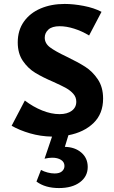

<svg xmlns="http://www.w3.org/2000/svg" viewBox="-20 -686 580 974"><path d="M327 0 309 59Q360 60 392.5 88Q425 116 425 161Q425 209 385.5 238.5Q346 268 279 268Q209 268 165 235L188 176Q202 184 221 189Q240 194 257 194Q282 194 294.5 183Q307 172 307 156Q307 136 289.5 125Q272 114 245 114Q228 114 206 119L244 7Q186 6 132.5 -9.5Q79 -25 39 -48L106 -176Q148 -144 194 -125.5Q240 -107 282 -107Q321 -107 344 -124Q367 -141 367 -170Q367 -193 352 -210Q337 -227 315.5 -239Q294 -251 252 -270Q196 -294 159 -316.5Q122 -339 96 -377Q70 -415 70 -471Q70 -532 101 -576Q132 -620 186 -643Q240 -666 308 -666Q353 -666 405 -656Q457 -646 495 -626L432 -506Q396 -528 356.5 -540.5Q317 -553 283 -553Q244 -553 225.5 -536Q207 -519 207 -495Q207 -466 233.5 -446Q260 -426 317 -399Q375 -371 412 -347.5Q449 -324 476 -284Q503 -244 503 -186Q503 -109 454.5 -62Q406 -15 327 0Z"/></svg>

Font: Ysabeau Ultrabold
Style: Regular
Weight: 800
Designer: Christian Thalmann (Catharsis Fonts)
Version: Version 0.003